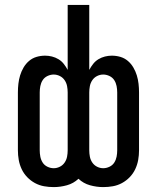

<svg xmlns="http://www.w3.org/2000/svg" viewBox="-20 -755 640 783"><path d="M199 8Q179 8 159.5 4.5Q140 1 122.5 -8.5Q105 -18 91 -32.5Q77 -47 68.5 -65Q60 -83 56.5 -102.5Q53 -122 53 -142V-378Q53 -396 55 -413.5Q57 -431 62 -447.5Q67 -464 76 -479.5Q85 -495 98.5 -506.5Q112 -518 129 -523Q146 -528 164 -528Q178 -528 192 -524.5Q206 -521 218.5 -513.5Q231 -506 240 -494.5Q249 -483 256 -470V-735H344V-470Q351 -483 360 -494.5Q369 -506 381.5 -513.5Q394 -521 408 -524.5Q422 -528 436 -528Q454 -528 471 -523Q488 -518 501.5 -506.5Q515 -495 524 -479.5Q533 -464 538 -447.5Q543 -431 545 -413.5Q547 -396 547 -378V-142Q547 -122 543.5 -102.5Q540 -83 531.5 -65Q523 -47 509 -32.5Q495 -18 477.5 -8.5Q460 1 440.5 4.5Q421 8 401 8Q374 8 347 0.5Q320 -7 300 -26Q280 -7 253 0.5Q226 8 199 8ZM401 -69Q414 -69 426.5 -75Q439 -81 446 -92Q453 -103 455.5 -116Q458 -129 458 -142V-378Q458 -391 455.5 -404Q453 -417 446 -428Q439 -439 426.5 -445Q414 -451 401 -451Q388 -451 376 -445Q364 -439 356.5 -428Q349 -417 346.5 -404Q344 -391 344 -378V-142Q344 -129 346.5 -116Q349 -103 356.5 -92Q364 -81 376 -75Q388 -69 401 -69ZM199 -69Q212 -69 224 -75Q236 -81 243.5 -92Q251 -103 253.5 -116Q256 -129 256 -142V-378Q256 -391 253.5 -404Q251 -417 243.5 -428Q236 -439 224 -445Q212 -451 199 -451Q186 -451 173.5 -445Q161 -439 154 -428Q147 -417 144.5 -404Q142 -391 142 -378V-142Q142 -129 144.5 -116Q147 -103 154 -92Q161 -81 173.5 -75Q186 -69 199 -69Z"/></svg>

Font: Iosevka Medium Extended
Style: Regular
Weight: 500
Width: 7
Monospace: yes
Designer: Belleve Invis
Foundry: Belleve Invis
Version: Version 32.5.0; ttfautohint (v1.8.4)